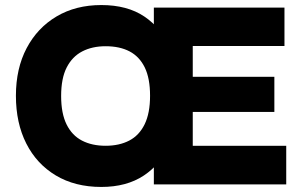

<svg xmlns="http://www.w3.org/2000/svg" viewBox="-20 -730 1186 760"><path d="M381 10Q277 10 201 -35.5Q125 -81 84 -162Q43 -243 43 -351Q43 -459 85.5 -539.5Q128 -620 204 -665Q280 -710 381 -710Q484 -710 551.5 -664.5Q619 -619 653.5 -538.5Q688 -458 688 -350Q688 -242 652.5 -161Q617 -80 549 -35Q481 10 381 10ZM398 -153Q452 -153 491.5 -173.5Q531 -194 552.5 -238Q574 -282 574 -351Q574 -420 553 -463Q532 -506 493 -526.5Q454 -547 398 -547Q345 -547 305.5 -526.5Q266 -506 244 -463Q222 -420 222 -350Q222 -281 243.5 -237.5Q265 -194 304.5 -173.5Q344 -153 398 -153ZM589 0V-700H1106V-548H743V-426H1066V-287H743V-153H1113V0Z"/></svg>

Font: REM Medium
Style: Bold
Weight: 700
Version: Version 1.005;gftools[0.9.28]